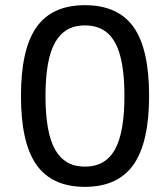

<svg xmlns="http://www.w3.org/2000/svg" viewBox="-20 -707 620 742"><path d="M308.1 -687Q436 -687 496.1 -602.5Q556.2 -518.1 556.2 -336.9Q556.2 -155.8 495.6 -70.3Q435.1 15.1 308.1 15.1Q181.2 15.1 121.1 -69.8Q61 -154.8 61 -335.9Q61 -517.1 121.1 -602.1Q181.2 -687 308.1 -687ZM460.9 -336.9Q460.9 -478 424.1 -543.5Q387.2 -608.9 308.1 -608.9Q230 -608.9 192.9 -543Q155.8 -477.1 155.8 -335.9Q155.8 -194.8 192.9 -128.9Q230 -63 308.1 -63Q387.2 -63 424.1 -128.9Q460.9 -194.8 460.9 -336.9Z"/></svg>

Font: Lorenzo Sans
Style: Regular
Weight: 400
Foundry: Intel Corporation
Version: Version 1.00; ttfautohint (v1.5)